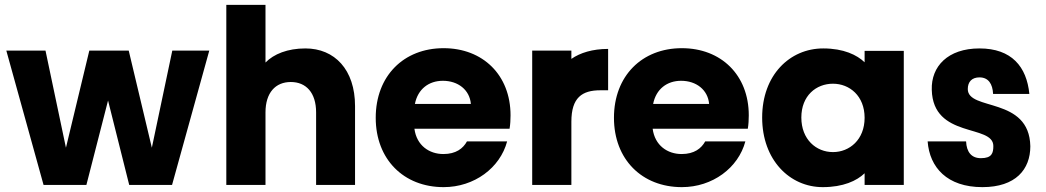

<svg xmlns="http://www.w3.org/2000/svg" viewBox="-20 -760 4297 789"><path d="M6 -552 159 0H335L424 -347L511 0H687L840 -552H688L604 -153L509 -552H347L251 -153L167 -552Z M910 -740V0H1071V-298C1071 -379 1112 -423 1175 -423C1238 -423 1279 -379 1279 -298V0H1439V-324C1439 -474 1355 -561 1235 -561C1162 -561 1105 -538 1071 -503V-740Z M1915 -333H1685C1697 -394 1742 -428 1800 -428C1862 -428 1910 -391 1915 -333ZM1524 -276C1524 -105 1639 9 1803 9C1929 9 2035 -70 2064 -179H1899C1883 -150 1854 -127 1802 -127C1744 -127 1692 -162 1683 -231H2074C2077 -248 2078 -269 2078 -286C2078 -452 1964 -562 1803 -562C1639 -562 1524 -448 1524 -276Z M2167 -552V0H2328V-260C2328 -359 2372 -389 2447 -389H2479V-559C2415 -559 2364 -543 2328 -518V-552Z M2894 -333H2664C2676 -394 2721 -428 2779 -428C2841 -428 2889 -391 2894 -333ZM2503 -276C2503 -105 2618 9 2782 9C2908 9 3014 -70 3043 -179H2878C2862 -150 2833 -127 2781 -127C2723 -127 2671 -162 2662 -231H3053C3056 -248 3057 -269 3057 -286C3057 -452 2943 -562 2782 -562C2618 -562 2503 -448 2503 -276Z M3361 9C3445 9 3501 -17 3533 -48V0H3694V-551H3533V-504C3502 -534 3447 -561 3363 -561C3225 -561 3112 -451 3112 -277C3112 -103 3225 9 3361 9ZM3273 -277C3273 -367 3334 -416 3403 -416C3471 -416 3533 -366 3533 -276C3533 -186 3471 -135 3403 -135C3334 -135 3273 -187 3273 -277Z M4017 9C4154 9 4214 -64 4214 -159C4210 -364 3957 -303 3957 -394C3957 -424 3974 -442 4005 -442C4042 -442 4059 -415 4061 -374H4210C4199 -486 4137 -561 4005 -561C3875 -561 3806 -487 3809 -391C3814 -189 4062 -251 4062 -160C4062 -131 4056 -110 4011 -110C3972 -110 3952 -135 3950 -179H3792C3800 -72 3872 9 4017 9Z"/></svg>

Font: Malmofest
Style: Bold
Weight: 700
Designer: Jonny Pinhorn (Poppins), Kolossal
Version: Version 1.004;Glyphs 3.1.2 (3151)